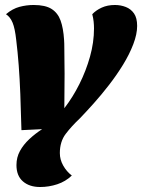

<svg xmlns="http://www.w3.org/2000/svg" viewBox="-20 -550 570 770"><path d="M141 200Q98 200 72 177.5Q46 155 46 112Q46 81 60 55.5Q74 30 97.5 8Q121 -14 149 -32L66 -28Q64 -110 61.5 -172.5Q59 -235 55 -288Q51 -341 45 -390Q40 -436 30.5 -459Q21 -482 4 -493Q30 -515 58 -522.5Q86 -530 115 -530Q162 -530 187 -514Q212 -498 223 -467.5Q234 -437 237 -390Q238 -378 238 -353Q238 -328 238.5 -300.5Q239 -273 239 -254L238 -116Q272 -160 298.5 -213Q325 -266 341 -323Q357 -380 357 -436Q357 -449 355.5 -463.5Q354 -478 350 -493Q365 -509 388 -519.5Q411 -530 441 -530Q464 -530 484.5 -522Q505 -514 517.5 -496Q530 -478 530 -446Q530 -413 514.5 -372.5Q499 -332 473.5 -290.5Q448 -249 417 -209Q386 -169 355.5 -135Q325 -101 301 -76Q267 -44 243.5 -13Q220 18 220 64Q220 90 233.5 114Q247 138 268 154Q243 178 209.5 189Q176 200 141 200Z"/></svg>

Font: Sansita Swashed Light ExtraBold
Style: Regular
Weight: 800
Version: Version 1.003